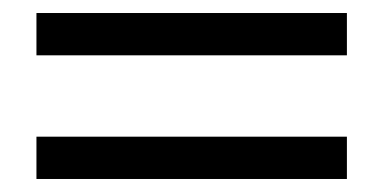

<svg xmlns="http://www.w3.org/2000/svg" viewBox="-20 -431 582 295"><path d="M36 -156H513V-221H36ZM36 -346H513V-411H36Z"/></svg>

Font: Charger Sport
Style: DfBdExt
Weight: 400
Designer: Jasper
Foundry: Cannot Into Space Fonts
Version: Version 1.1